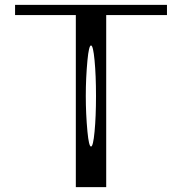

<svg xmlns="http://www.w3.org/2000/svg" viewBox="-20 -770 790 790"><path d="M339.8 -521.5Q333 -449.2 333 -375Q333 -300.8 339.8 -228.5Q345.7 -167 354.5 -167Q363.3 -167 369.1 -228.5Q375 -290 375 -375Q375 -460 369.1 -521.5Q363.3 -583 354.5 -583Q345.7 -583 339.8 -521.5ZM667 -750V-708H417V0H292V-708H42V-750Z"/></svg>

Font: okolaksMetalik
Style: bold
Weight: 700
Width: 7
Version: Version 0.6